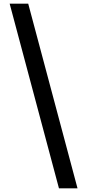

<svg xmlns="http://www.w3.org/2000/svg" viewBox="-20 -819 479 1055"><path d="M135 -799 406 216H304L33 -799Z"/></svg>

Font: Noto Sans Sinhala Condensed SemiBold
Style: Regular
Weight: 600
Width: 3
Designer: Jelle Bosma - Monotype Design Team
Foundry: Monotype Imaging Inc.
Version: Version 2.006; ttfautohint (v1.8.4.7-5d5b)